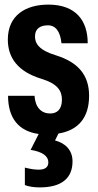

<svg xmlns="http://www.w3.org/2000/svg" viewBox="-20 -574 426 834"><path d="M367 -158C367 -251 316 -304 225 -333C148 -356 132 -386 132 -416C132 -451 157 -464 188 -464C222 -464 242 -437 247 -386H361C361 -485 309 -554 190 -554C92 -554 14 -508 14 -402C14 -324 57 -263 159 -232C232 -210 249 -178 249 -141C249 -98 227 -81 198 -81C160 -81 133 -107 130 -158H15C15 -61 61 -4 148 8L113 77C164 85 190 104 190 131C190 152 176 163 148 163C128 163 108 159 88 154V230C107 237 128 240 153 240C250 240 295 198 295 127C295 78 264 48 219 36L234 6C321 -8 367 -64 367 -158Z"/></svg>

Font: Kathrein 77 Bold Condensed
Style: Regular
Weight: 700
Width: 3
Designer: Lazydogs Typefoundry, based on Open Sans by Ascender Corporation
Foundry: Lazydogs Typefoundry
Version: Version 1.003;PS 001.003;hotconv 1.0.88;makeotf.lib2.5.64775